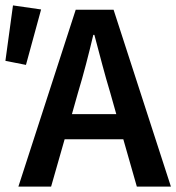

<svg xmlns="http://www.w3.org/2000/svg" viewBox="-20 -690 652 710"><path d="M268 -346C289 -415 308 -489 325 -561H329C348 -490 367 -415 388 -346L410 -268H246ZM48 0H169L219 -175H436L486 0H612L400 -654H260ZM76 -450 132 -655 28 -670 0 -465Z"/></svg>

Font: Source Sans Pro Semibold
Style: Regular
Weight: 600
Designer: Paul D. Hunt
Foundry: Adobe Systems Incorporated
Version: Version 3.006;hotconv 1.0.111;makeotfexe 2.5.65597